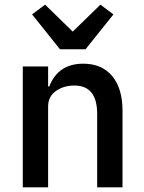

<svg xmlns="http://www.w3.org/2000/svg" viewBox="-20 -806 620 826"><path d="M187 0H78V-520H187V-434H192Q230 -532 338 -532Q418 -532 462.5 -479Q507 -426 507 -330V0H398V-316Q398 -438 300 -438Q254 -438 220.5 -414.5Q187 -391 187 -348ZM348 -594H238L118 -744L174 -786L293 -670L412 -786L468 -744Z"/></svg>

Font: IBM Plex Sans Medm
Style: Regular
Weight: 500
Designer: Mike Abbink, Paul van der Laan, Pieter van Rosmalen
Foundry: Bold Monday
Version: Version 3.005